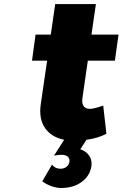

<svg xmlns="http://www.w3.org/2000/svg" viewBox="-20 -687 606 949"><path d="M138.2 -387.2 155.8 -516.1H231L252.9 -667H454.1L432.1 -516.1H565.9L547.9 -387.2H414.1L387.2 -201.2Q383.8 -175.3 393.6 -162.1Q403.3 -148.9 424.8 -148.9Q442.9 -148.9 490.2 -165L505.9 -25.9Q463.4 -3.4 407.2 3.9L377 50.8Q406.2 60.5 420.9 82.5Q435.5 104.5 432.1 132.8Q424.8 182.1 383.8 212.2Q342.8 242.2 282.2 242.2Q259.8 242.2 234.1 233.2Q208.5 224.1 189 209L236.8 127Q252.9 147 278.8 147Q296.4 147 308.6 137.5Q320.8 127.9 323.2 112.8Q325.7 96.7 315.2 87.4Q304.7 78.1 284.2 78.1Q271.5 78.1 247.1 82L296.9 3.9Q233.4 -9.3 202.4 -54.4Q171.4 -99.6 181.2 -169.9L212.9 -387.2Z"/></svg>

Font: Trueno ExtraBold
Style: Italic
Weight: 800
Designer: Julieta Ulanovsky
Foundry: Julieta Ulanovsky
Version: Version 3.001b | FøM Fix